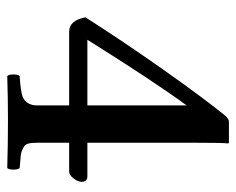

<svg xmlns="http://www.w3.org/2000/svg" viewBox="-81 -569 652 530"><g transform="rotate(90 245.0 -304.0)"><path d="M271 -493.2Q202.1 -398.9 89.8 -219.2H271ZM466.8 -219.2Q481.9 -219.2 481.9 -203.1Q481.9 -193.4 472.7 -181.2Q463.4 -168.9 453.1 -168.9H374V-81.1Q374 -64.9 376.5 -55.7Q378.9 -46.4 389.4 -41.5Q399.9 -36.6 406 -35.6Q412.1 -34.7 434.1 -33.2Q440.4 -32.7 443.8 -32.2Q448.2 -27.8 448.2 -15.1Q448.2 -2.4 443.8 2Q379.4 0 308.1 0Q254.4 0 189.9 2Q185.5 -2.4 185.5 -15.1Q185.5 -27.8 189.9 -32.2Q233.9 -35.2 247.1 -40.5Q271 -50.8 271 -81.1V-168.9H66.9Q36.6 -168.9 27.8 -213.9Q94.7 -318.8 172.6 -429.2Q250.5 -539.6 298.8 -599.1Q308.6 -609.9 314.9 -609.9H374L376 -607.9Q374 -597.7 374 -511.2V-219.2Z"/></g></svg>

Font: Linux Libertine G
Style: Semibold
Weight: 600
Designer: Philipp H. Poll
Foundry: Philipp H. Poll
Version: Version 5.1.1